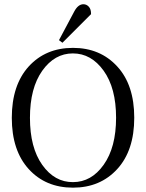

<svg xmlns="http://www.w3.org/2000/svg" viewBox="-20 -866 683 898"><path d="M321.3 -14.2Q407.2 -14.2 464.8 -95.2Q522.9 -176.8 522.9 -315.4Q522.9 -454.1 464.8 -535.2Q406.7 -616.2 320.8 -616.2Q235.4 -616.2 177.7 -535.2Q120.1 -454.1 120.1 -314.9Q120.1 -175.8 177.7 -94.7Q235.4 -13.7 321.3 -14.2ZM114.3 -555.2Q193.8 -642.1 321.3 -642.1Q448.7 -642.1 528.3 -555.2Q607.9 -468.8 607.9 -315.4Q607.9 -162.1 528.3 -75.2Q448.7 11.7 321.3 11.7Q193.4 11.7 114.3 -75.2Q35.2 -162.1 35.2 -314.9Q35.2 -467.8 114.3 -555.2ZM370.1 -846.2Q384.8 -846.2 395.5 -834.5Q406.2 -822.8 405.8 -799.8L272 -666L255.9 -678.2L327.1 -812Q345.2 -846.2 370.1 -846.2Z"/></svg>

Font: Arapey-Regular
Style: Regular
Weight: 400
Designer: Eduardo Rodriguez Tunni
Foundry: Eduardo Rodriguez Tunni
Version: Version 1.002